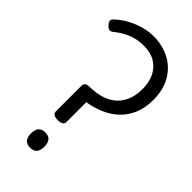

<svg xmlns="http://www.w3.org/2000/svg" viewBox="-294 -1037 1126 1126"><g transform="rotate(45 269.0 -473.5)"><path d="M210 -215Q188 -215 177 -222Q166 -229 166 -243V-458Q166 -470 175 -477.5Q184 -485 200 -485Q250 -485 292 -496.5Q334 -508 365.5 -533.5Q397 -559 415 -599.5Q433 -640 433 -696Q433 -751 413 -792.5Q393 -834 354.5 -857.5Q316 -881 260 -881Q218 -881 184.5 -871Q151 -861 124 -845.5Q97 -830 74 -811Q62 -801 51 -803Q40 -805 28 -818Q16 -830 14 -841.5Q12 -853 23 -863Q55 -894 94.5 -915.5Q134 -937 176.5 -949Q219 -961 260 -961Q333 -961 392.5 -930.5Q452 -900 487.5 -840.5Q523 -781 523 -695Q523 -626 500.5 -575.5Q478 -525 440 -490.5Q402 -456 353.5 -436Q305 -416 254 -408V-243Q254 -229 243 -222Q232 -215 210 -215ZM210 14Q182 14 168 -1.5Q154 -17 154 -49Q154 -81 168 -97Q182 -113 210 -113Q237 -113 251 -97Q265 -81 265 -49Q265 -17 251 -1.5Q237 14 210 14Z"/></g></svg>

Font: Playwrite HU
Style: Regular
Weight: 400
Designer: Veronika Burian, José Scaglione
Foundry: TypeTogether
Version: Version 1.002